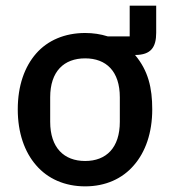

<svg xmlns="http://www.w3.org/2000/svg" viewBox="-20 -649 603 681"><path d="M534 -629V-533C534 -482 516 -454 459 -454C506 -398 520 -337 520 -261C520 -178 496 -110 455 -63C414 -15 354 12 282 12C210 12 149 -15 108 -63C67 -110 43 -178 43 -261C43 -345 67 -412 108 -459C149 -506 210 -532 282 -532C310 -532 337 -528 362 -520H440V-629ZM282 -78C357 -78 405 -125 405 -217V-304C405 -396 357 -442 282 -442C207 -442 158 -396 158 -304V-217C158 -125 207 -78 282 -78Z"/></svg>

Font: Plexus Sans Medium
Style: Regular
Weight: 500
Version: Version 2.001;PS 002.001;hotconv 1.0.70;makeotf.lib2.5.58329